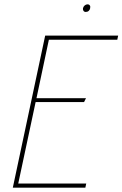

<svg xmlns="http://www.w3.org/2000/svg" viewBox="-20 -864 564 884"><path d="M383 -844Q376 -844 370 -839Q364 -834 362 -826Q361 -819 364.5 -814Q368 -809 375 -809Q383 -809 388.5 -814Q394 -819 395 -826Q397 -834 393.5 -839Q390 -844 383 -844ZM39 0H373L377 -19H64L144 -394H367L376 -412H148L205 -681H520L524 -700H188Z"/></svg>

Font: Advent Pro Thin
Style: Italic
Weight: 250
Italic angle: -12°
Version: Version 3.000